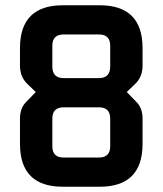

<svg xmlns="http://www.w3.org/2000/svg" viewBox="-20 -710 618 730"><path d="M56 -163V-260Q56 -300 81 -324L116 -360L81 -394Q56 -420 56 -460V-527Q56 -690 219 -690H359Q522 -690 522 -527V-460Q522 -420 497 -394L462 -360L497 -324Q522 -300 522 -260V-163Q522 0 359 0H219Q56 0 56 -163ZM179 -154Q179 -111 222 -111H356Q399 -111 399 -154V-259Q399 -302 356 -302H222Q179 -302 179 -259ZM179 -457Q179 -413 222 -413H356Q399 -413 399 -457V-536Q399 -579 356 -579H222Q179 -579 179 -536Z"/></svg>

Font: Oxanium ExtraLight SemiBold
Style: Regular
Weight: 600
Version: Version 2.000